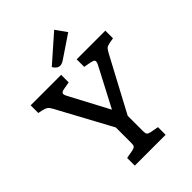

<svg xmlns="http://www.w3.org/2000/svg" viewBox="-271 -1069 1189 1189"><g transform="rotate(-45 324.0 -474.0)"><path d="M651 -720V-653L616 -647Q596 -643 587.5 -636Q579 -629 566 -605L376 -249V-115Q376 -95 381.5 -88Q387 -81 405 -77L459 -67V0H189V-67L244 -77Q262 -81 267.5 -88Q273 -95 273 -115V-250L81 -605Q70 -626 59 -634Q48 -642 26 -647L-3 -653V-720H264V-654L219 -646Q189 -642 189 -627Q189 -619 196 -605L334 -345L470 -605Q476 -617 476 -626Q476 -634 469 -638Q462 -642 444 -646L400 -654V-720ZM257 -795 431 -948 482 -876 338 -779Q317 -764 300 -764Q275 -764 257 -795Z"/></g></svg>

Font: Enriqueta Medium
Style: Regular
Weight: 500
Designer: Viviana Monsalve, Gustavo Ibarra
Foundry: 72Puntos
Version: Version 2.000